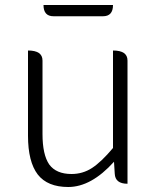

<svg xmlns="http://www.w3.org/2000/svg" viewBox="-20 -735 630 768"><path d="M253 13Q170 13 131 -37Q92 -88 92 -192V-533Q150 -533 150 -493V-199Q150 -116 177 -77Q205 -39 266 -39Q311 -39 348 -63Q385 -87 432 -143V-533Q490 -533 490 -493V0Q441 0 439 -40L436 -88Q345 13 253 13ZM194 -670Q154 -670 154 -715H432Q432 -670 392 -670Z"/></svg>

Font: Swei Half Moon CJK SC
Style: Light
Weight: 300
Version: Version 2.071